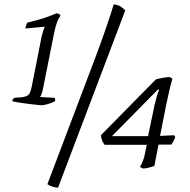

<svg xmlns="http://www.w3.org/2000/svg" viewBox="-20 -771 872 883"><path d="M170 -287Q165 -287 152 -288.5Q139 -290 121.5 -292Q104 -294 86.5 -296.5Q69 -299 55 -301.5Q41 -304 36 -306Q38 -313 40.5 -316Q43 -319 45 -321L83 -324Q97 -326 105.5 -331Q114 -336 118.5 -346.5Q123 -357 126 -373L171 -601Q175 -618 179 -630Q183 -642 185 -646V-648L96 -640Q98 -647 100.5 -655Q103 -663 106 -667Q134 -674 156 -680Q178 -686 198.5 -693.5Q219 -701 241 -710Q249 -708 253 -705.5Q257 -703 258 -699Q247 -683 240.5 -663.5Q234 -644 228 -615L177 -359Q174 -346 170.5 -337Q167 -328 164 -325L231 -321Q233 -319 233.5 -315Q234 -311 233 -307Q228 -302 215.5 -297.5Q203 -293 190.5 -290Q178 -287 170 -287ZM247 92Q236 92 221.5 87.5Q207 83 198 76L421 -513Q444 -574 460 -620.5Q476 -667 487 -700Q498 -733 503 -751Q522 -749 535.5 -740.5Q549 -732 556 -723ZM638 4Q637 4 632 1.5Q627 -1 624 -4Q630 -14 636.5 -29.5Q643 -45 647 -66L655 -105H461Q453 -116 449.5 -125Q446 -134 444 -149L697 -406Q705 -408 714 -410Q723 -412 734.5 -414Q746 -416 760 -417L773 -409Q769 -397 764.5 -379Q760 -361 755.5 -340.5Q751 -320 746 -297L716 -146L781 -149L786 -140Q782 -130 778 -122Q774 -114 768 -106H709L690 -8Q680 -4 664.5 0Q649 4 638 4ZM495 -145H661L691 -289Q694 -303 700.5 -325.5Q707 -348 712 -358L707 -360Z"/></svg>

Font: Texturina Medium 12pt Thin
Style: Italic
Weight: 250
Italic angle: -11°
Version: Version 1.002